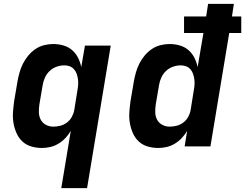

<svg xmlns="http://www.w3.org/2000/svg" viewBox="-20 -755 1264 990"><path d="M296 215 345 -80Q333 -60 317 -43Q301 -26 281 -14Q261 -2 239 3Q217 8 196 8Q167 8 140.5 0Q114 -8 95 -26Q76 -44 65 -69Q54 -94 49.5 -121Q45 -148 47 -176.5Q49 -205 53 -234L70 -334Q74 -357 80.5 -380.5Q87 -404 98 -426Q109 -448 125 -467.5Q141 -487 162 -501.5Q183 -516 207 -522Q231 -528 254 -528Q282 -528 307.5 -520.5Q333 -513 352 -496.5Q371 -480 382.5 -457Q394 -434 399 -409L418 -520H551L429 215ZM254 -102Q272 -102 290.5 -106.5Q309 -111 325 -123Q341 -135 350.5 -152.5Q360 -170 363 -188L379 -288Q382 -303 383 -318Q384 -333 382 -347Q380 -361 375.5 -374Q371 -387 362 -397.5Q353 -408 340 -413Q327 -418 312 -418Q292 -418 272 -411Q252 -404 236.5 -389.5Q221 -375 212 -355.5Q203 -336 200 -316L183 -216Q180 -196 180.5 -175.5Q181 -155 190 -138Q199 -121 216.5 -111.5Q234 -102 254 -102Z M796 8Q767 8 740.5 0Q714 -8 695 -26Q676 -44 665 -69Q654 -94 649.5 -121Q645 -148 647 -176.5Q649 -205 653 -234L670 -334Q674 -357 680.5 -380.5Q687 -404 698 -426Q709 -448 725 -467.5Q741 -487 762 -501.5Q783 -516 807 -522Q831 -528 854 -528Q882 -528 907.5 -520.5Q933 -513 952 -496.5Q971 -480 982.5 -457Q994 -434 999 -409L1029 -585H929V-670H1043L1053 -735H1186L1176 -670H1224V-585H1162L1065 0H932L945 -80Q933 -60 917 -43Q901 -26 881 -14Q861 -2 839 3Q817 8 796 8ZM854 -102Q872 -102 890.5 -106.5Q909 -111 925 -123Q941 -135 950.5 -152.5Q960 -170 963 -188L979 -288Q982 -303 983 -318Q984 -333 982 -347Q980 -361 975.5 -374Q971 -387 962 -397.5Q953 -408 940 -413Q927 -418 912 -418Q892 -418 872 -411Q852 -404 836.5 -389.5Q821 -375 812 -355.5Q803 -336 800 -316L783 -216Q780 -196 780.5 -175.5Q781 -155 790 -138Q799 -121 816.5 -111.5Q834 -102 854 -102Z"/></svg>

Font: Iosevka XBd Ex Obl
Style: Regular
Weight: 800
Width: 7
Italic angle: -9°
Monospace: yes
Designer: Belleve Invis
Foundry: Belleve Invis
Version: Version 32.5.0; ttfautohint (v1.8.4)